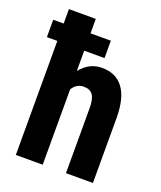

<svg xmlns="http://www.w3.org/2000/svg" viewBox="-146 -839 780 928"><g transform="rotate(20 244.5 -375.0)"><path d="M289.6 -586.4H185.1V-481.9Q230 -538.1 295.4 -538.1Q367.7 -538.1 405.3 -487.3Q442.9 -436.5 443.4 -335.9V0H304.7V-334.5Q304.7 -380.9 290.3 -401.6Q275.9 -422.4 243.7 -422.4Q206.1 -422.4 185.1 -387.7V0H46.9V-586.4H-6.8V-675.8H46.9V-750H185.1V-675.8H289.6Z"/></g></svg>

Font: Roboto Condensed
Style: Bold
Weight: 700
Designer: Google
Version: Version 2.134; 2016